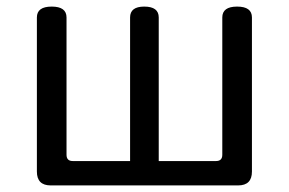

<svg xmlns="http://www.w3.org/2000/svg" viewBox="-20 -563 877 583"><path d="M134 0Q92 0 92 -42V-510Q92 -543 137 -543Q182 -543 182 -510V-93Q182 -74 201 -74H375V-510Q375 -543 418 -543Q462 -543 462 -510V-74H636Q655 -74 655 -93V-510Q655 -543 700 -543Q745 -543 745 -510V-42Q745 0 703 0Z"/></svg>

Font: Swei Gothic CJK TC Regular
Style: Regular
Weight: 400
Version: Version 2.129